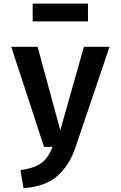

<svg xmlns="http://www.w3.org/2000/svg" viewBox="-20 -797 655 1042"><path d="M574.4 -543.1 390.3 1Q356.9 100.5 291.3 158.2Q225.6 215.9 107.7 224.1L90.8 126.2Q145.1 118.5 178.2 103.1Q211.3 87.7 231 62.6Q250.8 37.4 265.1 0H219L41 -543.1H184.1L307.2 -90.3L435.4 -543.1ZM457.4 -681H157.4V-777.4H457.4Z"/></svg>

Font: Fira Code SemiBold
Style: Regular
Weight: 600
Designer: Carrois Corporate, Edenspiekermann AG, Nikita Prokopov
Foundry: Carrois Corporate, Edenspiekermann AG, Nikita Prokopov
Version: Version 6.002